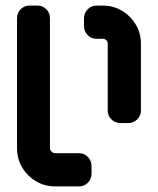

<svg xmlns="http://www.w3.org/2000/svg" viewBox="-20 -668 566 688"><path d="M485 -272Q485 -253 471.5 -240Q458 -227 439 -227H412Q393 -227 379.5 -240Q366 -253 366 -272V-511Q366 -519 361 -524Q356 -529 348 -529H326Q307 -529 294 -542.5Q281 -556 281 -575V-602Q281 -621 294 -634.5Q307 -648 326 -648H348Q386 -648 417 -629.5Q448 -611 466.5 -580Q485 -549 485 -511ZM308 -46Q308 -27 295 -13.5Q282 0 263 0H178Q140 0 109 -18.5Q78 -37 59.5 -68Q41 -99 41 -137V-602Q41 -622 54 -635Q67 -648 86 -648H114Q133 -648 146 -635Q159 -622 159 -602V-137Q159 -130 165 -124.5Q171 -119 178 -119H263Q282 -119 295 -105.5Q308 -92 308 -73Z"/></svg>

Font: Monomaniac One
Style: Regular
Weight: 400
Version: Version 1.000; ttfautohint (v1.8.3)